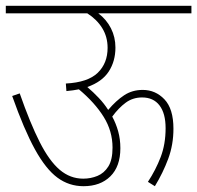

<svg xmlns="http://www.w3.org/2000/svg" viewBox="-20 -642 680 662"><path d="M0 -622H640V-596H319Q347 -575 362.5 -544.5Q378 -514 378 -478Q378 -431 355 -395.5Q332 -360 281 -342Q302 -324 320.5 -304.5Q339 -285 353 -263Q380 -295 408 -313.5Q436 -332 472 -332Q516 -332 547 -299.5Q578 -267 578 -198Q578 -143 560 -94.5Q542 -46 514 0L490 -15Q517 -56 534 -100.5Q551 -145 551 -200Q551 -251 530 -278.5Q509 -306 470 -306Q438 -306 413.5 -288Q389 -270 367 -240Q380 -216 387.5 -189Q395 -162 395 -131Q395 -68 360.5 -34Q326 0 268 0Q218 0 178 -29.5Q138 -59 100.5 -127Q63 -195 22 -311L48 -320Q84 -217 117 -152Q150 -87 186 -56.5Q222 -26 267 -26Q293 -26 316 -35.5Q339 -45 353.5 -68Q368 -91 368 -133Q368 -190 337.5 -239Q307 -288 252 -334Q232 -330 209 -328L207 -354Q283 -358 317 -391Q351 -424 351 -477Q351 -515 332.5 -545Q314 -575 281 -596H0Z"/></svg>

Font: Noto Sans Devanagari UI SemiCondensed Thin
Style: Regular
Weight: 100
Width: 4
Designer: Jelle Bosma - Monotype Design Team
Foundry: Monotype Imaging Inc.
Version: Version 2.004